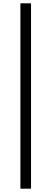

<svg xmlns="http://www.w3.org/2000/svg" viewBox="-20 -858 309 1157"><path d="M103 279V-838H167V279Z"/></svg>

Font: Source Han Sans SC
Style: Regular
Weight: 400
Designer: Ryoko NISHIZUKA 西塚涼子 (kana, bopomofo & ideographs); Paul D. Hunt (Latin, Greek & Cyrillic); Sandoll Communications 산돌커뮤니
Foundry: Adobe
Version: Version 2.002;hotconv 1.0.116;makeotfexe 2.5.65601; ttfautoh